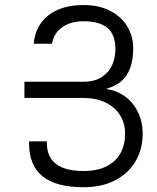

<svg xmlns="http://www.w3.org/2000/svg" viewBox="-20 -750 640 782"><path d="M320.5 12.5Q208 12.5 153.2 -32Q98.5 -76.5 98.5 -165.5V-174.5H171V-166Q171 -111 208.2 -82.2Q245.5 -53.5 320.5 -53.5Q377 -53.5 415 -73.2Q453 -93 471.2 -127Q489.5 -161 489.5 -205Q489.5 -248.5 468.5 -281.5Q447.5 -314.5 409.2 -332.8Q371 -351 320 -351H79.5V-417H320Q364.5 -417 393.8 -435.8Q423 -454.5 436.5 -484.5Q450 -514.5 450 -550Q450 -610 417 -636.8Q384 -663.5 320 -663.5Q268 -663.5 233.5 -639.2Q199 -615 192 -572H117.5Q121.5 -621 147.2 -656.5Q173 -692 217 -710.8Q261 -729.5 320 -729.5Q384.5 -729.5 430.5 -705Q476.5 -680.5 499.5 -640.5Q522.5 -600.5 522.5 -554Q522.5 -485 496 -444.2Q469.5 -403.5 410 -387.5Q450.5 -383.5 485 -360.2Q519.5 -337 540.2 -296.8Q561 -256.5 561 -205Q561 -143.5 532.8 -94.2Q504.5 -45 450 -16.2Q395.5 12.5 320.5 12.5Z"/></svg>

Font: JuliaMono Light
Style: Regular
Weight: 300
Monospace: yes
Designer: cormullion
Foundry: corm
Version: Version 0.054; ttfautohint (v1.8.4)